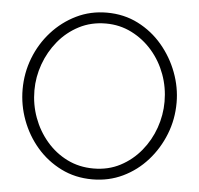

<svg xmlns="http://www.w3.org/2000/svg" viewBox="-52 -768 856 826"><g transform="rotate(5 376.5 -355.0)"><path d="M376 5Q302 5 241 -25.5Q180 -56 136 -107Q92 -158 68 -222.5Q44 -287 44 -355Q44 -426 69 -490.5Q94 -555 139.5 -605.5Q185 -656 245.5 -685.5Q306 -715 377 -715Q451 -715 512 -684Q573 -653 617 -601Q661 -549 685 -485Q709 -421 709 -355Q709 -283 683.5 -218.5Q658 -154 613 -103.5Q568 -53 507.5 -24Q447 5 376 5ZM95 -355Q95 -294 115.5 -238Q136 -182 174 -137.5Q212 -93 263.5 -67.5Q315 -42 377 -42Q441 -42 492.5 -69Q544 -96 581 -141Q618 -186 637.5 -241.5Q657 -297 657 -355Q657 -416 636.5 -472Q616 -528 578 -572Q540 -616 488.5 -642Q437 -668 377 -668Q313 -668 261 -641Q209 -614 172 -569Q135 -524 115 -468.5Q95 -413 95 -355Z"/></g></svg>

Font: Raleway Light
Style: Regular
Weight: 300
Designer: Matt McInerney, Pablo Impallari, Rodrigo Fuenzalida
Foundry: Matt McInerney, Pablo Impallari, Rodrigo Fuenzalida
Version: Version 4.026